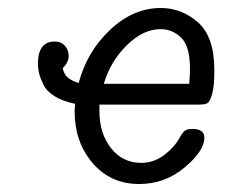

<svg xmlns="http://www.w3.org/2000/svg" viewBox="-20 -457 565 481"><path d="M75 -297Q75 -353 117 -353Q133 -353 142.5 -342.5Q152 -332 152 -317Q152 -301 137 -286Q141 -270 150 -262.5Q159 -255 177 -249Q198 -328 256 -382.5Q314 -437 383 -437Q435 -437 476 -401Q517 -365 517 -281Q517 -241 511.5 -221.5Q506 -202 499.5 -198.5Q493 -195 479 -195H229V-179Q229 -123 258 -86Q287 -49 334 -49Q365 -49 391 -68.5Q417 -88 430 -112Q437 -125 443 -129.5Q449 -134 462 -134Q492 -134 492 -112Q492 -79 442.5 -37.5Q393 4 329 4Q257 4 212 -48.5Q167 -101 167 -178Q167 -181 167.5 -187.5Q168 -194 168 -197Q138 -203 117.5 -215.5Q97 -228 89 -244.5Q81 -261 78 -273Q75 -285 75 -297ZM240 -247H454Q456 -273 456 -284Q456 -341 434 -362.5Q412 -384 382 -384Q339 -384 298 -344Q257 -304 240 -247Z"/></svg>

Font: CMU Typewriter Text
Style: LightOblique
Weight: 200
Italic angle: -9.46001°
Version: Version 0.7.0